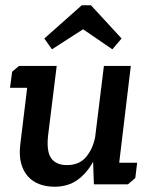

<svg xmlns="http://www.w3.org/2000/svg" viewBox="-20 -699 574 728"><path d="M500 -82 493 -24 465 0H336L333 -86Q310 -43 274 -17Q238 9 187 9Q156 9 130 -0.5Q104 -10 86 -30Q68 -50 60 -80Q52 -110 57 -152L83 -366H18L26 -427L52 -449H195L163 -191Q155 -127 173.5 -100Q192 -73 234 -73Q281 -73 307 -104.5Q333 -136 341 -181L374 -449H476L432 -82ZM441 -553 406 -512 295 -588 177 -512 148 -553 290 -679H325Z"/></svg>

Font: Zilla Slab SemiBold
Style: Regular
Weight: 600
Designer: Typotheque.com
Foundry: Typotheque type foundry
Version: Version 1.0; 2017